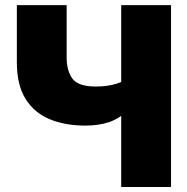

<svg xmlns="http://www.w3.org/2000/svg" viewBox="-20 -748 748 768"><path d="M321.3 -245.6Q240.7 -245.6 178.7 -271.2Q116.7 -296.9 82 -352.8Q47.4 -408.7 47.4 -499V-727.5H246.6V-518.6Q246.6 -464.8 269.8 -433.3Q293 -401.9 363.8 -401.9Q412.1 -401.9 447.8 -413.8Q483.4 -425.8 503.9 -439V-316.4Q459 -273.9 417.2 -259.8Q375.5 -245.6 321.3 -245.6ZM464.8 0V-727.5H664.1V0Z"/></svg>

Font: Inter 20pt Black
Style: Regular
Weight: 900
Version: Version 4.001;git-66647c0bb